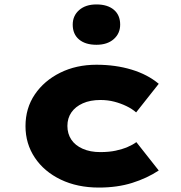

<svg xmlns="http://www.w3.org/2000/svg" viewBox="-20 -836 816 866"><path d="M426 10Q329 10 254 -26Q179 -62 137 -125Q95 -188 95 -267Q95 -348 137 -410Q179 -472 251.5 -508Q324 -544 415 -544Q501 -544 573.5 -522Q646 -500 696 -458L594 -329Q576 -345 550 -357.5Q524 -370 495 -377.5Q466 -385 433 -385Q387 -385 353.5 -370Q320 -355 302 -329Q284 -303 284 -268Q284 -233 301.5 -206.5Q319 -180 353 -165Q387 -150 432 -150Q472 -150 502 -156.5Q532 -163 555.5 -173Q579 -183 595 -195L696 -67Q643 -32 576 -11Q509 10 426 10ZM415 -634Q365 -634 336.5 -658Q308 -682 308 -725Q308 -765 337 -790.5Q366 -816 415 -816Q465 -816 493.5 -792Q522 -768 522 -725Q522 -685 493 -659.5Q464 -634 415 -634Z"/></svg>

Font: Lexend Mega ExtraBold
Style: Regular
Weight: 800
Designer: Bonnie Shaver-Troup, Thomas Jockin
Foundry: Lexend
Version: Version 1.007